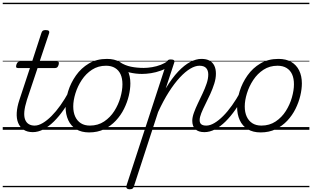

<svg xmlns="http://www.w3.org/2000/svg" viewBox="-20 -950 2284 1405"><path d="M221 17Q179 17 152.5 -1Q126 -19 113 -50.5Q100 -82 102.5 -125Q105 -168 122 -219L199 -452H112Q101 -452 98.5 -458.5Q96 -465 100 -477Q104 -489 110 -494.5Q116 -500 126 -500H215L283 -709Q287 -721 293.5 -725.5Q300 -730 314 -730Q331 -730 337 -724Q343 -718 339 -706L270 -500H397Q408 -500 410 -494Q412 -488 409 -476Q405 -463 399 -457.5Q393 -452 382 -452H255L177 -219Q161 -168 158 -132.5Q155 -97 164 -74.5Q173 -52 191 -41.5Q209 -31 232 -31Q242 -31 247 -23.5Q252 -16 251 -7Q250 2 242.5 9.5Q235 17 221 17ZM0 410H388V420H0ZM0 -20H388V0H0ZM0 -505H388V-500H0ZM0 -930H388V-920H0Z M219 17Q209 17 204 9.5Q199 2 200.5 -7Q202 -16 210.5 -23.5Q219 -31 234 -31Q261 -31 292.5 -49.5Q324 -68 357 -101Q390 -134 422 -179Q454 -224 483 -277Q488 -287 497 -286Q506 -285 512 -278.5Q518 -272 514 -262Q483 -200 447.5 -149Q412 -98 374.5 -61Q337 -24 298 -3.5Q259 17 219 17ZM387 410V420ZM387 -20V0ZM387 -505V-500ZM387 -930V-920Z M632 19Q576 19 537.5 -4.5Q499 -28 479.5 -70.5Q460 -113 460 -168Q460 -222 479 -283Q498 -344 536 -398Q574 -452 630.5 -485.5Q687 -519 763 -519Q818 -519 856 -497Q894 -475 914 -434.5Q934 -394 934 -340Q934 -298 922.5 -249.5Q911 -201 887.5 -153.5Q864 -106 827.5 -67Q791 -28 742.5 -4.5Q694 19 632 19ZM638 -31Q697 -31 742 -61Q787 -91 816.5 -137.5Q846 -184 861 -236.5Q876 -289 876 -333Q876 -376 862.5 -406Q849 -436 822 -452.5Q795 -469 756 -469Q698 -469 653.5 -440Q609 -411 578.5 -365Q548 -319 532 -267Q516 -215 516 -171Q516 -128 530.5 -96.5Q545 -65 572 -48Q599 -31 638 -31ZM388 410H989V420H388ZM388 -20H989V0H388ZM388 -505H989V-500H388ZM388 -930H989V-920H388Z M1019 -409Q974 -409 929 -419.5Q884 -430 838 -459Q831 -464 830.5 -471Q830 -478 834.5 -485Q839 -492 845.5 -495Q852 -498 859 -494Q895 -471 938 -462Q981 -453 1032 -453Q1060 -453 1093 -458.5Q1126 -464 1157 -476Q1188 -488 1209 -505Q1217 -512 1223.5 -509.5Q1230 -507 1233.5 -500Q1237 -493 1236 -484.5Q1235 -476 1227 -471Q1195 -447 1158 -433.5Q1121 -420 1085 -414.5Q1049 -409 1019 -409ZM990 410V420ZM990 -20V0ZM990 -505V-500ZM990 -930V-920Z M928 435Q915 435 908.5 428.5Q902 422 905 410L1200 -494Q1204 -506 1210 -510.5Q1216 -515 1229 -515Q1246 -515 1252.5 -509.5Q1259 -504 1255 -492L1193 -303Q1239 -379 1284 -426.5Q1329 -474 1372 -496.5Q1415 -519 1454 -519Q1490 -519 1513 -506.5Q1536 -494 1548 -470Q1560 -446 1560 -411Q1560 -376 1548 -338Q1536 -300 1518.5 -261.5Q1501 -223 1483 -187.5Q1465 -152 1453 -122Q1441 -92 1441 -71Q1441 -50 1453 -40.5Q1465 -31 1489 -31Q1498 -31 1502 -23.5Q1506 -16 1504 -7Q1502 2 1495 9.5Q1488 17 1476 17Q1432 17 1409.5 -4.5Q1387 -26 1387 -66Q1387 -92 1399 -125Q1411 -158 1428 -193.5Q1445 -229 1462.5 -266Q1480 -303 1492 -338.5Q1504 -374 1504 -405Q1504 -435 1488.5 -452Q1473 -469 1439 -469Q1409 -469 1372.5 -447.5Q1336 -426 1296 -383Q1256 -340 1215.5 -276.5Q1175 -213 1137 -130L959 416Q956 426 949.5 430.5Q943 435 928 435ZM989 410H1643V420H989ZM989 -20H1643V0H989ZM989 -505H1643V-500H989ZM989 -930H1643V-920H989Z M1475 17Q1465 17 1460 9.5Q1455 2 1456.5 -7Q1458 -16 1466.5 -23.5Q1475 -31 1490 -31Q1517 -31 1548.5 -49.5Q1580 -68 1613 -101Q1646 -134 1678 -179Q1710 -224 1739 -277Q1744 -287 1753 -286Q1762 -285 1768 -278.5Q1774 -272 1770 -262Q1739 -200 1703.5 -149Q1668 -98 1630.5 -61Q1593 -24 1554 -3.5Q1515 17 1475 17ZM1643 410V420ZM1643 -20V0ZM1643 -505V-500ZM1643 -930V-920Z M1887 19Q1831 19 1792.5 -4.5Q1754 -28 1734.5 -70.5Q1715 -113 1715 -168Q1715 -222 1734 -283Q1753 -344 1791 -398Q1829 -452 1885.5 -485.5Q1942 -519 2018 -519Q2073 -519 2111 -497Q2149 -475 2169 -434.5Q2189 -394 2189 -340Q2189 -298 2177.5 -249.5Q2166 -201 2142.5 -153.5Q2119 -106 2082.5 -67Q2046 -28 1997.5 -4.5Q1949 19 1887 19ZM1893 -31Q1952 -31 1997 -61Q2042 -91 2071.5 -137.5Q2101 -184 2116 -236.5Q2131 -289 2131 -333Q2131 -376 2117.5 -406Q2104 -436 2077 -452.5Q2050 -469 2011 -469Q1953 -469 1908.5 -440Q1864 -411 1833.5 -365Q1803 -319 1787 -267Q1771 -215 1771 -171Q1771 -128 1785.5 -96.5Q1800 -65 1827 -48Q1854 -31 1893 -31ZM1643 410H2244V420H1643ZM1643 -20H2244V0H1643ZM1643 -505H2244V-500H1643ZM1643 -930H2244V-920H1643Z"/></svg>

Font: Playwrite DE LA Guides
Style: Regular
Weight: 400
Designer: Veronika Burian, José Scaglione
Foundry: TypeTogether
Version: Version 1.003